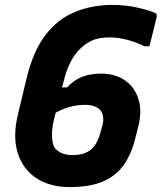

<svg xmlns="http://www.w3.org/2000/svg" viewBox="-20 -740 657 780"><path d="M437 -720Q492 -720 541 -708.5Q590 -697 611 -687Q619 -683 616 -669Q611 -649 603 -615.5Q595 -582 587 -552H567Q535 -568 498 -578Q461 -588 424 -588Q379 -588 350 -573.5Q321 -559 300 -536Q279 -514 264 -483Q249 -452 238 -407L232 -385H253Q301 -441 391 -441Q449 -441 488.5 -413Q528 -385 543 -336Q558 -287 541 -223L529 -176Q514 -115 483.5 -71Q453 -27 400 -3.5Q347 20 263 20Q183 20 128 -16Q73 -52 52 -118.5Q31 -185 53 -276L88 -422Q115 -533 165 -598Q215 -663 284.5 -691.5Q354 -720 437 -720ZM204 -137Q215 -125 232 -117.5Q249 -110 275 -110Q319 -110 346 -129.5Q373 -149 387 -198L394 -223Q402 -249 398.5 -267.5Q395 -286 385 -295Q366 -314 325 -314Q263 -314 206 -282L199 -253Q189 -210 191.5 -179.5Q194 -149 204 -137Z"/></svg>

Font: Recursive Sn Lnr St XBd
Style: Italic
Weight: 800
Italic angle: -15°
Version: Version 1.079;hotconv 1.0.112;makeotfexe 2.5.65598; ttfautoh